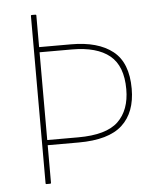

<svg xmlns="http://www.w3.org/2000/svg" viewBox="-49 -698 613 741"><g transform="rotate(-5 257.5 -327.5)"><path d="M101 0Q98 0 98 -3V-652Q98 -655 101 -655H115Q119 -655 119 -652V-529H243Q347 -529 404 -484Q461 -439 461 -338Q461 -246 408 -197.5Q355 -149 239 -149H119V-3Q119 0 115 0ZM119 -169H239Q348 -169 394 -213Q440 -257 440 -338Q440 -428 390.5 -468.5Q341 -509 244 -509H119Z"/></g></svg>

Font: Sofia Sans Semi Condensed Thin
Style: Regular
Weight: 250
Version: Version 4.100